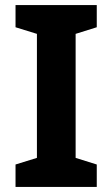

<svg xmlns="http://www.w3.org/2000/svg" viewBox="-20 -734 441 754"><path d="M360 0H41V-88L125 -114V-601L41 -627V-714H360V-627L277 -601V-114L360 -88Z"/></svg>

Font: Noto Sans Hebrew Thin
Style: Bold
Weight: 700
Version: Version 3.001